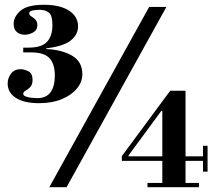

<svg xmlns="http://www.w3.org/2000/svg" viewBox="-20 -782 908 802"><path d="M143 -351Q81 -351 46.5 -373Q12 -395 12 -433Q12 -456 26 -474.5Q40 -493 66 -493Q80 -493 98 -484.5Q116 -476 116 -448Q116 -428 106 -418Q96 -408 86.5 -403Q77 -398 77 -390Q77 -383 87.5 -379Q98 -375 112 -373.5Q126 -372 135 -372Q173 -372 191 -396.5Q209 -421 209 -467Q209 -514 187 -538.5Q165 -563 111 -563L173 -577Q236 -575 280 -550Q324 -525 324 -472Q324 -440 301.5 -412.5Q279 -385 238.5 -368Q198 -351 143 -351ZM77 -563V-583H173V-563ZM140 -577 99 -583Q154 -583 176.5 -607.5Q199 -632 199 -677Q199 -717 184.5 -729Q170 -741 146 -741Q132 -741 117 -738.5Q102 -736 102 -726Q102 -719 111 -713.5Q120 -708 128 -700Q136 -692 136 -677Q136 -656 118.5 -646.5Q101 -637 84 -637Q63 -637 50 -648.5Q37 -660 37 -683Q37 -712 65.5 -737Q94 -762 164 -762Q231 -762 268.5 -737.5Q306 -713 306 -672Q306 -633 268.5 -608Q231 -583 140 -577ZM186 0 603 -753H675L258 0ZM596 0V-18H658V-110H489V-130L691 -403H755V-129H828V-173H847V-65H828V-110H755V-18H811V0ZM517 -129H658V-319H654L517 -133Z"/></svg>

Font: Libre Bodoni SemiBold
Style: Regular
Weight: 600
Designer: Pablo Impallari, Rodrigo Fuenzalida
Foundry: Impallari Type
Version: Version 2.005;gftools[0.9.23]